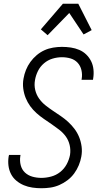

<svg xmlns="http://www.w3.org/2000/svg" viewBox="-20 -992 540 1020"><path d="M200 8Q176 8 152 4.5Q128 1 106.5 -8Q85 -17 67 -32Q49 -47 38.5 -67.5Q28 -88 25 -112Q22 -136 26 -161L28 -169H89L88 -163Q84 -138 90 -114.5Q96 -91 112.5 -75.5Q129 -60 152 -53.5Q175 -47 200 -47Q225 -47 251.5 -54Q278 -61 299.5 -78Q321 -95 334 -119Q347 -143 352 -169Q356 -196 350 -221.5Q344 -247 329.5 -267Q315 -287 295 -302.5Q275 -318 254.5 -332Q234 -346 213.5 -360Q193 -374 174 -391Q155 -408 140.5 -428Q126 -448 116.5 -471.5Q107 -495 103.5 -521.5Q100 -548 105 -575Q109 -598 118 -620.5Q127 -643 141.5 -663Q156 -683 175 -699Q194 -715 216 -725Q238 -735 262 -739Q286 -743 309 -743Q333 -743 356.5 -739.5Q380 -736 401 -727Q422 -718 438 -702.5Q454 -687 464 -667Q474 -647 476.5 -623Q479 -599 475 -575L474 -568H413L414 -573Q418 -597 412.5 -620Q407 -643 392 -659Q377 -675 355 -681.5Q333 -688 309 -688Q284 -688 259 -680.5Q234 -673 213.5 -655.5Q193 -638 181.5 -614.5Q170 -591 166 -567Q161 -540 167 -514.5Q173 -489 187.5 -468.5Q202 -448 221.5 -432.5Q241 -417 262 -403Q283 -389 303.5 -375Q324 -361 342.5 -344Q361 -327 376 -307Q391 -287 400.5 -263.5Q410 -240 413.5 -213.5Q417 -187 412 -160Q408 -137 398.5 -114Q389 -91 374 -70.5Q359 -50 338.5 -34.5Q318 -19 295 -9Q272 1 248 4.5Q224 8 200 8ZM233 -805 197 -836 314 -972H396L467 -832L424 -809L348 -923Z"/></svg>

Font: Iosevka SS18 Light
Style: Italic
Weight: 300
Italic angle: -9°
Monospace: yes
Designer: Belleve Invis
Foundry: Belleve Invis
Version: Version 25.1.1; ttfautohint (v1.8.4)